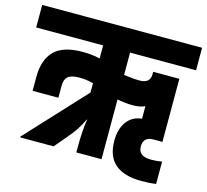

<svg xmlns="http://www.w3.org/2000/svg" viewBox="-144 -791 1039 964"><g transform="rotate(15 375.5 -308.5)"><path d="M791 -554H448V-438Q495 -431 530 -431Q585 -431 585 -478V-491H721V-163H674Q622 -163 622 -113Q622 -62 688 -62Q718 -62 745 -67V49Q713 54 670 54Q486 54 486 -106Q486 -168 514 -206Q542 -244 592 -249V-314Q568 -302 525 -302Q496 -302 448 -310V0H317V-26Q317 -113 327 -173H325Q299 -116 253 -64L199 0H26L25 -4L308 -309V-357Q273 -367 237 -367Q193 -367 176 -352Q159 -337 159 -305V-242H25V-315Q25 -403 70.5 -449.5Q116 -496 218 -496Q243 -496 265.5 -493.5Q288 -491 298 -488L308 -486V-554H-40V-671H791Z"/></g></svg>

Font: Khand Black
Style: Regular
Weight: 900
Designer: Sanchit Sawaria and Jyotish Sonowal (Devanagari), Satya Rajpurohit (Latin)
Foundry: Indian Type Foundry
Version: Version 2.000;PS 1.0;hotconv 1.0.79;makeotf.lib2.5.61930